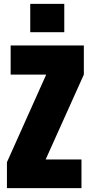

<svg xmlns="http://www.w3.org/2000/svg" viewBox="-20 -966 469 986"><path d="M135.3 -800.8V-946.3H310.1V-800.8ZM15.6 0V-132.8L217.3 -583H34.7V-732.4H410.6V-583L214.4 -147H398.4V0Z"/></svg>

Font: Anton
Style: Regular
Weight: 400
Foundry: vernon adams
Version: Version 1.000